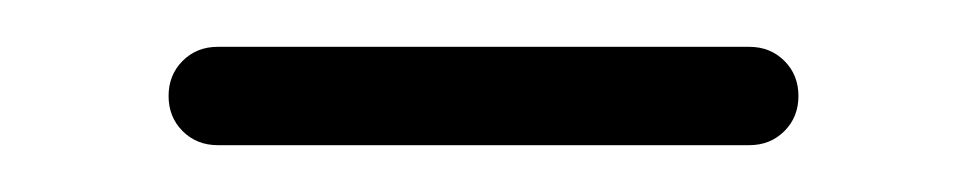

<svg xmlns="http://www.w3.org/2000/svg" viewBox="-20 136 413 82"><path d="M300 156Q309 156 315 162Q321 168 321 177Q321 186 315 192Q309 198 300 198H73Q64 198 58 192Q52 186 52 177Q52 168 58 162Q64 156 73 156Z"/></svg>

Font: Soda Fountain
Style: ThinOblique
Weight: 400
Version: Version 1.0